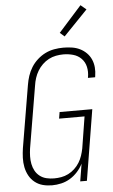

<svg xmlns="http://www.w3.org/2000/svg" viewBox="-63 -1010 626 1059"><g transform="rotate(-5 250.0 -480.0)"><path d="M182 8Q155 8 130.5 1.5Q106 -5 86.5 -20.5Q67 -36 55 -58Q43 -80 38 -105Q33 -130 34 -157Q35 -184 39 -210L97 -555Q101 -580 109 -604.5Q117 -629 131 -651.5Q145 -674 165.5 -692.5Q186 -711 209.5 -722.5Q233 -734 258.5 -738.5Q284 -743 309 -743Q333 -743 356.5 -739.5Q380 -736 400.5 -726Q421 -716 437 -700Q453 -684 462 -663.5Q471 -643 473 -619.5Q475 -596 471 -572L470 -565H430L431 -570Q436 -599 430 -626Q424 -653 405.5 -672Q387 -691 360.5 -698.5Q334 -706 306 -706Q286 -706 265 -702Q244 -698 225 -688Q206 -678 190 -662.5Q174 -647 163 -628.5Q152 -610 145.5 -590Q139 -570 136 -549L78 -204Q75 -183 74.5 -161.5Q74 -140 78 -119.5Q82 -99 91.5 -81.5Q101 -64 117 -51.5Q133 -39 153.5 -34Q174 -29 196 -29Q216 -29 236 -32.5Q256 -36 275 -45.5Q294 -55 310 -70Q326 -85 337 -103Q348 -121 354.5 -140.5Q361 -160 365 -180L393 -355H252L258 -391H439L375 0H338L354 -97Q342 -73 323.5 -52.5Q305 -32 282 -18Q259 -4 233 2Q207 8 182 8ZM322 -804 297 -826 424 -968 455 -942Z"/></g></svg>

Font: Iosevka Term Curly Extralight
Style: Italic
Weight: 200
Italic angle: -9°
Designer: Belleve Invis
Foundry: Belleve Invis
Version: Version 32.3.0